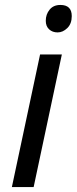

<svg xmlns="http://www.w3.org/2000/svg" viewBox="-20 -756 310 776"><path d="M213 -625Q192 -625 178.5 -637.5Q165 -650 165 -672Q165 -698 180.5 -717Q196 -736 224 -736Q270 -736 270 -691Q270 -660 252 -642.5Q234 -625 213 -625ZM28 0 142 -536H230L116 0Z"/></svg>

Font: Manna Sans
Style: Italic
Weight: 400
Italic angle: -12°
Designer: Monotype Design Team
Foundry: Monotype Imaging Inc.
Version: Version 2.001.1; ttfautohint (v1.8.2)